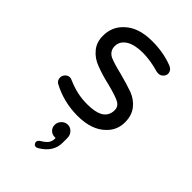

<svg xmlns="http://www.w3.org/2000/svg" viewBox="-227 -587 922 922"><g transform="rotate(45 234.5 -125.5)"><path d="M403.3 -446.3Q403.3 -450.2 402.3 -453.1Q400.4 -460 396.5 -465.8L392.6 -469.7Q387.7 -474.6 377.9 -478.5Q315.4 -502.9 238.3 -502.9Q142.6 -502.9 92.8 -452.1Q52.7 -413.1 52.7 -353.5Q52.7 -309.6 77.1 -280.3Q101.6 -250 141.6 -235.4Q183.6 -218.8 236.3 -207Q308.6 -188.5 327.1 -175.8Q345.7 -163.1 345.7 -141.6Q345.7 -100.6 311.5 -82Q283.2 -67.4 232.4 -67.4Q194.3 -67.4 162.6 -74.7Q130.9 -82 96.7 -96.7Q89.8 -100.6 82 -100.6Q68.4 -100.6 58.6 -89.8Q48.8 -79.1 48.8 -66.4Q48.8 -48.8 62.5 -39.1Q143.6 4.9 238.3 4.9Q335 4.9 384.8 -45.9Q421.9 -82 421.9 -134.8Q421.9 -180.7 398.4 -210.9Q375 -241.2 336.9 -255.9Q295.9 -270.5 243.2 -284.2Q182.6 -298.8 157.2 -310.5Q127.9 -326.2 127.9 -358.4Q127.9 -392.6 161.1 -413.1Q192.4 -431.6 245.6 -431.6Q298.8 -431.6 357.4 -414.1L369.1 -413.1Q382.8 -413.1 392.6 -422.9Q403.3 -433.6 403.3 -446.3ZM187.5 241.2Q191.4 252 203.1 252Q207 252 215.8 247.1Q279.3 209 279.3 146.5V114.3Q279.3 93.8 265.6 80.1Q252.9 67.4 235.4 67.4Q217.8 67.4 204.6 81.1Q191.4 94.7 191.4 112.3Q191.4 130.9 203.6 142.6Q215.8 154.3 233.4 154.3H239.3V160.2Q239.3 180.7 224.6 196.3Q213.9 207 195.3 217.8L192.4 220.7Q185.5 226.6 185.5 234.4Q185.5 238.3 187.5 241.2Z"/></g></svg>

Font: FakePearl
Style: Light
Weight: 350
Version: Version 1.2